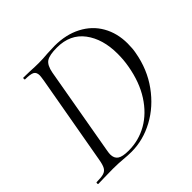

<svg xmlns="http://www.w3.org/2000/svg" viewBox="-162 -779 936 936"><g transform="rotate(-45 306.0 -311.5)"><path d="M180 1Q169 0 152 -1Q135 -2 113 -2L52 -1Q37 0 11 0Q8 0 8 -6Q8 -12 11 -12Q43 -12 59.5 -17Q76 -22 84 -36.5Q92 -51 97 -81L179 -544Q183 -570 183 -576Q183 -598 169 -605.5Q155 -613 118 -613Q116 -613 116 -619Q116 -625 118 -625L161 -624Q199 -622 222 -622Q252 -622 283 -625Q321 -627 335 -627Q414 -627 473.5 -596Q533 -565 564.5 -509.5Q596 -454 596 -383Q596 -348 591 -323Q574 -226 520 -151.5Q466 -77 391 -36.5Q316 4 236 4Q212 4 180 1ZM519 -301Q526 -340 526 -382Q526 -484 477.5 -548.5Q429 -613 338 -613Q286 -613 265 -599Q244 -585 236 -542L157 -92Q153 -70 153 -61Q153 -34 170.5 -22Q188 -10 230 -10Q300 -10 359.5 -44Q419 -78 461 -143.5Q503 -209 519 -301Z"/></g></svg>

Font: Cormorant Garamond
Style: Italic
Weight: 400
Italic angle: -10°
Designer: Christian Thalmann (Catharsis Fonts)
Foundry: Catharsis Fonts
Version: Version 4.000